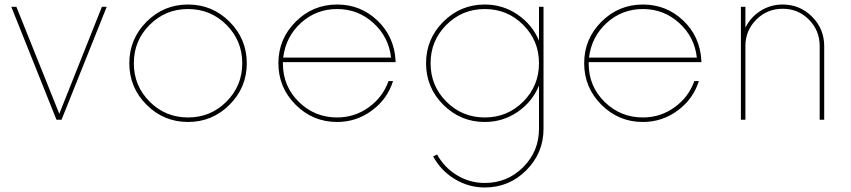

<svg xmlns="http://www.w3.org/2000/svg" viewBox="-20 -530 3769 850"><path d="M431.2 -500H452.5L252.5 0H230L30 -500H52.5L242.5 -26.2Z M996.2 -66.2Q920 10 812.5 10Q705 10 628.8 -66.2Q552.5 -142.5 552.5 -250Q552.5 -357.5 628.8 -433.8Q705 -510 812.5 -510Q920 -510 996.2 -433.8Q1072.5 -357.5 1072.5 -250Q1072.5 -142.5 996.2 -66.2ZM642.5 -80Q712.5 -10 812.5 -10Q912.5 -10 982.5 -80Q1052.5 -150 1052.5 -250Q1052.5 -350 982.5 -420Q912.5 -490 812.5 -490Q712.5 -490 642.5 -420Q572.5 -350 572.5 -250Q572.5 -150 642.5 -80Z M1731.2 -255H1232.5V-245Q1233.8 -146.2 1303.8 -78.1Q1373.8 -10 1472.5 -10Q1550 -10 1612.5 -55Q1675 -100 1700 -171.2H1720Q1695 -91.2 1626.2 -40.6Q1557.5 10 1472.5 10Q1365 10 1288.8 -66.2Q1212.5 -142.5 1212.5 -250Q1212.5 -357.5 1288.8 -433.8Q1365 -510 1472.5 -510Q1576.2 -510 1650.6 -439.4Q1725 -368.8 1731.2 -262.5ZM1233.8 -275H1711.2Q1701.2 -366.2 1633.1 -428.1Q1565 -490 1472.5 -490Q1380 -490 1312.5 -428.8Q1245 -367.5 1233.8 -275Z M2366.2 -500H2386.2V40Q2386.2 147.5 2310 223.8Q2233.8 300 2126.2 300Q2055 300 1993.8 263.1Q1932.5 226.2 1897.5 162.5L1915 153.8Q1947.5 212.5 2003.8 246.2Q2060 280 2126.2 280Q2226.2 280 2296.2 210Q2366.2 140 2366.2 40V-151.2Q2336.2 -78.8 2271.2 -34.4Q2206.2 10 2126.2 10Q2018.8 10 1942.5 -66.2Q1866.2 -142.5 1866.2 -250Q1866.2 -357.5 1942.5 -433.8Q2018.8 -510 2126.2 -510Q2206.2 -510 2271.2 -465.6Q2336.2 -421.2 2366.2 -350ZM1956.2 -80Q2026.2 -10 2126.2 -10Q2226.2 -10 2296.2 -80Q2366.2 -150 2366.2 -250Q2366.2 -350 2296.2 -420Q2226.2 -490 2126.2 -490Q2026.2 -490 1956.2 -420Q1886.2 -350 1886.2 -250Q1886.2 -150 1956.2 -80Z M3085 -255H2586.2V-245Q2587.5 -146.2 2657.5 -78.1Q2727.5 -10 2826.2 -10Q2903.8 -10 2966.2 -55Q3028.8 -100 3053.8 -171.2H3073.8Q3048.8 -91.2 2980 -40.6Q2911.2 10 2826.2 10Q2718.8 10 2642.5 -66.2Q2566.2 -142.5 2566.2 -250Q2566.2 -357.5 2642.5 -433.8Q2718.8 -510 2826.2 -510Q2930 -510 3004.4 -439.4Q3078.8 -368.8 3085 -262.5ZM2587.5 -275H3065Q3055 -366.2 2986.9 -428.1Q2918.8 -490 2826.2 -490Q2733.8 -490 2666.2 -428.8Q2598.8 -367.5 2587.5 -275Z M3445 -510Q3521.2 -510 3575 -456.2Q3628.8 -402.5 3628.8 -326.2V0H3608.8V-326.2Q3608.8 -395 3561.2 -443.1Q3513.8 -491.2 3445 -491.2Q3376.2 -491.2 3328.1 -443.1Q3280 -395 3280 -326.2V0H3260V-500H3280V-407.5Q3302.5 -453.8 3346.9 -481.9Q3391.2 -510 3445 -510Z"/></svg>

Font: Now Thin
Style: Regular
Weight: 250
Designer: Alfredo Marco Pradil
Foundry: Alfredo Marco Pradil
Version: Version 1.002;PS 001.002;hotconv 1.0.88;makeotf.lib2.5.64775